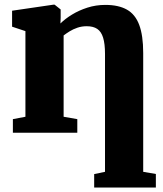

<svg xmlns="http://www.w3.org/2000/svg" viewBox="-20 -582 715 842"><path d="M393 240.5V181.5L440.5 171.5V-345.5Q440.5 -390 432.2 -416.8Q424 -443.5 406.5 -455.2Q389 -467 360.5 -467Q338.5 -467 319.5 -460.5Q300.5 -454 285.2 -444.5Q270 -435 259 -426.5V-70L319 -59.5V0H36.5V-59.5L91.5 -70V-445.5L33 -465V-535L214 -561.5H219.5L246 -540.5V-504L245 -479Q265.5 -499.5 295.8 -518Q326 -536.5 363.2 -548.5Q400.5 -560.5 442 -560.5Q499.5 -560.5 536.2 -540Q573 -519.5 590.5 -473Q608 -426.5 608 -349.5V171.5L663.5 181V240.5Z"/></svg>

Font: Merriweather 36pt Black
Style: Regular
Weight: 900
Version: Version 2.100